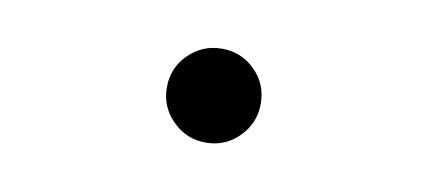

<svg xmlns="http://www.w3.org/2000/svg" viewBox="-31 -600 649 291"><g transform="rotate(10 293.0 -454.5)"><path d="M293 -382.8Q263.2 -382.8 241.9 -404.1Q220.7 -425.3 220.7 -455.1Q220.7 -485.4 241.9 -506.3Q263.2 -527.3 293 -527.3Q323.2 -527.3 344.2 -506.3Q365.2 -485.4 365.2 -455.1Q365.2 -425.3 344.2 -404.1Q323.2 -382.8 293 -382.8Z"/></g></svg>

Font: Cascadia Code PL
Style: Regular
Weight: 400
Monospace: yes
Designer: Aaron Bell
Foundry: Saja Typeworks
Version: Version 2102.003